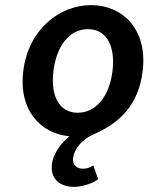

<svg xmlns="http://www.w3.org/2000/svg" viewBox="-20 -523 589 751"><path d="M183 120C176 178 216 208 270 208C299 208 340 196 364 178L345 124C333 132 320 137 305 137C283 137 262 124 266 95C270 62 297 24 347 2C448 -42 522 -112 538 -245C558 -409 459 -503 336 -503C214 -503 91 -409 71 -245C52 -93 138 0 252 10C227 30 189 70 183 120ZM189 -245C201 -344 252 -409 324 -409C396 -409 432 -344 420 -245C408 -147 356 -82 284 -82C212 -82 177 -147 189 -245Z"/></svg>

Font: Falling Sky
Style: Obl
Weight: 400
Designer: Paul D. Hunt
Foundry: Adobe Systems Incorporated
Version: Version 1.02